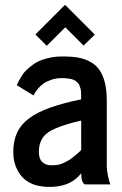

<svg xmlns="http://www.w3.org/2000/svg" viewBox="-20 -753 498 784"><path d="M124.5 -612.3 245.6 -733.4 367.2 -611.8 321.3 -566.9 246.6 -641.6 170.9 -565.9ZM138.7 -132.8Q138.7 -104 152.8 -91.1Q167 -78.1 188 -78.1Q209 -78.1 219.5 -80.6Q230 -83 240.2 -87.9L258.3 -97.2Q266.1 -101.6 275.9 -109.4L290 -120.6Q293.9 -124 302.7 -131.8L311.5 -140.1V-260.7Q202.1 -235.4 168.5 -206.1Q138.7 -179.7 138.7 -132.8ZM326.2 0Q311.5 -8.8 311.5 -45.4L302.2 -34.7Q260.3 10.3 182.1 10.3Q87.4 10.3 52.2 -56.6Q34.2 -89.8 34.2 -133.3Q34.2 -176.8 49.6 -210.7Q64.9 -244.6 99.6 -270.5Q162.6 -317.4 311.5 -347.2Q311.5 -381.8 309.3 -389.6Q307.1 -397.5 304.4 -404.3Q301.8 -411.1 297.9 -414.8Q293.9 -418.5 288.1 -422.9Q282.2 -427.2 274.4 -429.2Q255.4 -434.1 232.2 -434.1Q209 -434.1 188.7 -427Q168.5 -419.9 156.5 -411.1Q144.5 -402.3 134.8 -390.6Q122.1 -375 116.7 -363.3L48.3 -405.3Q69.8 -449.7 85.4 -464.6Q101.1 -479.5 116.2 -490.2Q131.3 -501 148.4 -507.3Q189.5 -522.5 231.9 -522.5Q274.4 -522.5 299.6 -517.8Q324.7 -513.2 347.4 -501.2Q370.1 -489.3 384.8 -469.2Q416 -425.8 416 -342.3V-72.8Q416 -59.1 421.1 -34.2Q426.3 -9.3 430.7 0Z"/></svg>

Font: News Cycle
Style: Bold
Weight: 700
Version: Version 0.5.1